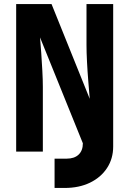

<svg xmlns="http://www.w3.org/2000/svg" viewBox="-20 -750 640 950"><path d="M250 180V35H310Q348 35 369 15Q390 -5 390 -41L178 -565Q181 -533 184 -489Q187 -445 189.5 -400Q192 -355 192 -320V0H60V-730H235L424 -261Q421 -298 417 -346.5Q413 -395 410.5 -443.5Q408 -492 408 -526V-730H540V-25Q540 35 509.5 81.5Q479 128 425 154Q371 180 300 180Z"/></svg>

Font: JetBrains Mono NL ExtraBold
Style: Regular
Weight: 800
Designer: Philipp Nurullin, Konstantin Bulenkov
Foundry: JetBrains
Version: Version 2.304; ttfautohint (v1.8.4.7-5d5b)